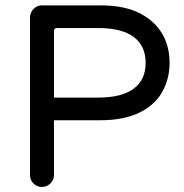

<svg xmlns="http://www.w3.org/2000/svg" viewBox="-20 -703 696 728"><path d="M93.8 -39.1V-636.7Q93.8 -655.3 106.9 -668.9Q120.1 -682.6 138.7 -682.6H361.3Q453.1 -682.6 512.7 -651.4Q567.4 -622.1 595.2 -574.7Q623 -527.3 623 -464.8Q623 -407.2 597.7 -359.4Q571.3 -307.6 511.2 -277.3Q451.2 -247.1 361.3 -247.1H184.6V-39.1Q184.6 -20.5 170.9 -7.3Q157.2 5.9 138.7 5.9Q120.1 5.9 106.9 -7.3Q93.8 -20.5 93.8 -39.1ZM532.2 -464.8Q532.2 -529.3 486.8 -563Q441.4 -596.7 352.5 -596.7H196.3Q184.6 -596.7 184.6 -585V-333H352.5Q441.4 -333 486.8 -366.7Q532.2 -400.4 532.2 -464.8Z"/></svg>

Font: jf-openhuninn-1.1
Style: Regular
Weight: 400
Designer: [Kosugi Maru]
      Designed by Motoya company      

      [Varela Round]
      Joe Prince(Latin component); Avraham Co
Foundry: justfont CO.,LTD.
Version: 1.1